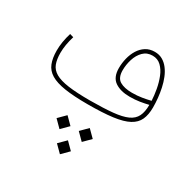

<svg xmlns="http://www.w3.org/2000/svg" viewBox="-194 -707 1259 1270"><g transform="rotate(30 435.0 -72.5)"><path d="M287.6 182.1 340.8 235.4 394 182.1 340.8 128.9ZM457.5 182.1 510.7 235.4 564 182.1 510.7 128.9ZM373 324.7 426.3 377.9 479.5 324.7 426.3 271.5ZM775.4 -200.7Q775.4 -147 758.8 -113.3Q742.2 -79.6 702.6 -61.5Q663.1 -43.5 594.2 -36.6Q525.4 -29.8 420.4 -29.3Q317.9 -29.3 253.7 -38.3Q189.5 -47.4 154.5 -67.6Q119.6 -87.9 106.7 -121.6Q93.8 -155.3 93.8 -204.6Q93.8 -234.9 99.4 -268.1Q105 -301.3 115.7 -336.4L87.4 -344.7Q64.9 -271.5 64.9 -206.1Q64.9 -148.4 80.8 -108.6Q96.7 -68.8 135.7 -45.2Q174.8 -21.5 243.9 -10.7Q313 0 418.9 0Q534.7 0 610.1 -10Q685.5 -20 728 -43Q770.5 -65.9 787.8 -104Q805.2 -142.1 805.2 -198.2Q805.2 -231.9 801.5 -268.6Q797.9 -305.2 790 -341.8Q782.2 -378.4 769 -410.9Q755.9 -443.4 736.6 -468.5Q717.3 -493.7 691.7 -508.3Q666 -522.9 632.3 -522.9Q593.3 -522.9 564.5 -504.6Q535.6 -486.3 516.6 -455.6Q497.6 -424.8 488.3 -387.2Q479 -349.6 479 -311Q479 -240.7 522 -211.4Q564.9 -182.1 635.3 -182.1Q675.8 -182.1 710.9 -187.7Q746.1 -193.4 775.4 -200.7ZM774.9 -231.4Q746.1 -224.1 710.9 -218.3Q675.8 -212.4 635.3 -212.4Q576.2 -212.4 542 -232.9Q507.8 -253.4 507.8 -311Q507.8 -353.5 521 -395.8Q534.2 -438 561.8 -465.8Q589.4 -493.7 632.3 -493.7Q671.4 -493.7 698 -468Q724.6 -442.4 740.7 -401.9Q756.8 -361.3 764.9 -316.2Q772.9 -271 774.9 -231.4Z"/></g></svg>

Font: Estedad-FD-VF Thin
Style: Regular
Weight: 100
Designer: Amin Abedi
Version: Version 5.0